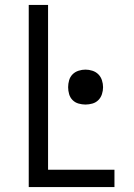

<svg xmlns="http://www.w3.org/2000/svg" viewBox="-20 -755 540 775"><path d="M96 0V-735H174V-70H442V0ZM325 -333Q311 -333 297 -337Q283 -341 273 -351Q263 -361 259 -375Q255 -389 255 -403Q255 -417 259 -431Q263 -445 273 -455Q283 -465 297 -469.5Q311 -474 325 -474Q339 -474 353 -469.5Q367 -465 377 -455Q387 -445 391.5 -431Q396 -417 396 -403Q396 -389 391.5 -375Q387 -361 377 -351Q367 -341 353 -337Q339 -333 325 -333Z"/></svg>

Font: Iosevka MaddieWtf
Style: Regular
Weight: 400
Monospace: yes
Designer: Belleve Invis
Foundry: Belleve Invis
Version: Version 31.3.0; ttfautohint (v1.8.3)